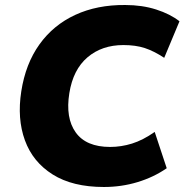

<svg xmlns="http://www.w3.org/2000/svg" viewBox="-20 -736 737 767"><path d="M48 0ZM395 11Q270 11 190.5 -39Q111 -89 79.5 -175.5Q48 -262 65 -371Q82 -481 137.5 -558.5Q193 -636 280.5 -676.5Q368 -717 480 -716Q548 -716 604 -698Q660 -680 697 -651L636 -505Q595 -532 558.5 -544Q522 -556 473 -556Q387 -556 329.5 -507Q272 -458 257 -364Q241 -265 282.5 -207Q324 -149 420 -149Q464 -149 507.5 -162.5Q551 -176 598 -209L646 -64Q594 -28 529.5 -8.5Q465 11 395 11Z"/></svg>

Font: Winston ExtraBold
Style: Italic
Weight: 800
Italic angle: -9°
Designer: Original fonts by Vernon Adams / Changes by Cristiano Sobral
Foundry: Original fonts by Vernon Adams / Changes by Cristiano Sobral
Version: Version 2.503;July 17, 2020;FontCreator 13.0.0.2655 64-bit